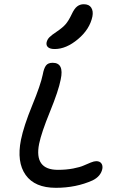

<svg xmlns="http://www.w3.org/2000/svg" viewBox="-20 -917 588 908"><path d="M238.8 -685.1Q217.3 -685.1 207.5 -693.4Q197.8 -701.7 200.2 -715.8Q203.1 -730 213.4 -740.5Q223.6 -751 248 -767.1Q276.9 -786.6 290.8 -803Q304.7 -819.3 318.8 -849.1Q331.5 -876.5 345 -886.7Q358.4 -897 376 -897Q401.4 -897 411.6 -880.6Q421.9 -864.3 417 -838.9Q404.3 -778.3 348.6 -731.7Q293 -685.1 238.8 -685.1ZM244.1 -28.8Q144.5 -28.8 101.3 -89.6Q58.1 -150.4 79.1 -255.9Q92.3 -320.8 132.3 -418.5Q172.4 -516.1 182.1 -564Q187.5 -593.8 197.3 -606.9Q207 -620.1 229 -620.1Q284.2 -620.1 267.1 -541Q256.8 -487.8 216.3 -388.7Q175.8 -289.6 165 -236.8Q140.6 -113.8 253.9 -113.8Q293 -113.8 325.9 -120.1Q358.9 -126.5 376 -134.3Q393.1 -142.1 409.2 -148.4Q425.3 -154.8 435.1 -154.8Q451.7 -154.8 459.2 -144.5Q466.8 -134.3 463.9 -118.2Q456.5 -83 418 -64Q339.8 -28.8 244.1 -28.8Z"/></svg>

Font: Shantell Sans Irregular Bouncy
Style: Italic
Weight: 400
Italic angle: -11.31°
Designer: Stephen Nixon, Anya Danilova, Shantell Martin
Foundry: Arrow Type
Version: Version 1.006;[9816181b4]